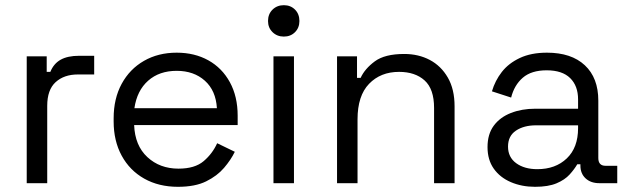

<svg xmlns="http://www.w3.org/2000/svg" viewBox="-20 -706 2424 740"><path d="M83 0V-489H160V-429H174Q187 -461 214 -476Q241 -491 285 -491H343V-419H280Q227 -419 194.5 -389.5Q162 -360 162 -298V0Z M666 14Q592 14 536 -17.5Q480 -49 449 -106Q418 -163 418 -238V-250Q418 -326 449 -383Q480 -440 535 -471.5Q590 -503 661 -503Q730 -503 783 -473.5Q836 -444 866 -389Q896 -334 896 -260V-224H497Q500 -145 548 -100.5Q596 -56 668 -56Q731 -56 765 -85Q799 -114 817 -154L885 -121Q870 -90 843.5 -59Q817 -28 774.5 -7Q732 14 666 14ZM498 -289H816Q812 -357 769.5 -395Q727 -433 661 -433Q594 -433 551 -395Q508 -357 498 -289Z M1034 0V-489H1113V0ZM1074 -565Q1048 -565 1030.5 -582Q1013 -599 1013 -625Q1013 -652 1030.5 -669Q1048 -686 1074 -686Q1100 -686 1117 -669Q1134 -652 1134 -625Q1134 -599 1117 -582Q1100 -565 1074 -565Z M1279 0V-489H1356V-406H1370Q1386 -441 1424.5 -469.5Q1463 -498 1538 -498Q1593 -498 1636.5 -475Q1680 -452 1706 -407Q1732 -362 1732 -296V0H1653V-290Q1653 -363 1616.5 -396Q1580 -429 1518 -429Q1447 -429 1402.5 -383Q1358 -337 1358 -246V0Z M2042 14Q1991 14 1949 -4Q1907 -22 1883 -56Q1859 -90 1859 -139Q1859 -189 1883 -221.5Q1907 -254 1949 -270.5Q1991 -287 2043 -287H2208V-323Q2208 -375 2177.5 -405Q2147 -435 2087 -435Q2028 -435 1995 -406.5Q1962 -378 1950 -330L1876 -354Q1888 -395 1914 -428.5Q1940 -462 1983.5 -482.5Q2027 -503 2088 -503Q2182 -503 2234 -454.5Q2286 -406 2286 -318V-97Q2286 -67 2314 -67H2359V0H2290Q2257 0 2237 -18.5Q2217 -37 2217 -68V-73H2205Q2194 -54 2175.5 -33.5Q2157 -13 2125 0.5Q2093 14 2042 14ZM2051 -54Q2121 -54 2164.5 -95.5Q2208 -137 2208 -212V-223H2046Q1999 -223 1968.5 -202.5Q1938 -182 1938 -141Q1938 -100 1969.5 -77Q2001 -54 2051 -54Z"/></svg>

Font: Space Grotesk
Style: Regular
Weight: 400
Designer: Florian Karsten
Foundry: Florian Karsten
Version: Version 2.000